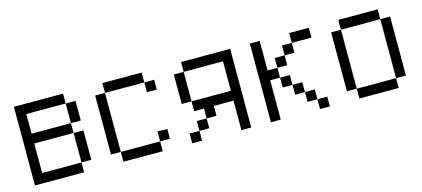

<svg xmlns="http://www.w3.org/2000/svg" viewBox="-47 -840 2593 1179"><g transform="rotate(-15 1250.0 -250.0)"><path d="M62.5 -500Q62.5 -500 62.5 0H375V-62.5H125V-250H375V-62.5H437.5V-250H375V-312.5H125Q125 -312.5 125 -437.5H375Q375 -437.5 375 -312.5H437.5Q437.5 -312.5 437.5 -437.5H375V-500Z M937.5 -62.5V-125H875V-62.5H625V0H875V-62.5ZM937.5 -375V-437.5H875V-375ZM625 -62.5Q625 -62.5 625 -437.5H562.5Q562.5 -437.5 562.5 -62.5ZM625 -437.5H875V-500H625Z M1125 -62.5H1062.5V0H1125ZM1125 -62.5H1187.5V-125H1125ZM1375 -187.5V0H1437.5Q1437.5 0 1437.5 -500H1125V-437.5H1062.5V-250H1125V-187.5H1187.5V-125H1250V-187.5ZM1125 -250V-437.5H1375V-250Z M1937.5 0V-62.5H1875V0ZM1937.5 -437.5V-500H1812.5V-437.5H1750V-375H1687.5V-312.5H1625V-500H1562.5Q1562.5 -500 1562.5 0H1625Q1625 0 1625 -250H1687.5V-187.5H1750V-125H1812.5V-62.5H1875V-125H1812.5V-187.5H1750V-250H1687.5V-312.5H1750V-375H1812.5V-437.5Z M2125 -62.5V0H2375V-62.5ZM2125 -62.5Q2125 -62.5 2125 -437.5H2062.5Q2062.5 -437.5 2062.5 -62.5ZM2375 -62.5H2437.5Q2437.5 -62.5 2437.5 -437.5H2375Q2375 -437.5 2375 -62.5ZM2125 -437.5H2375V-500H2125Z"/></g></svg>

Font: CalcUnifontExMono
Style: Regular
Weight: 500
Version: Version 15.0.06